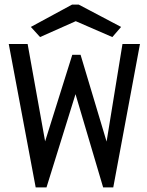

<svg xmlns="http://www.w3.org/2000/svg" viewBox="-20 -814 640 834"><path d="M135 0 18 -623H100L176 -200L294 -576H330L443 -199L512 -623H588L472 0H428L308 -405L182 0ZM154 -653 114 -697 293 -794H322L506 -697L468 -653L309 -722Z"/></svg>

Font: Inconsolata Expanded Medium
Style: Regular
Weight: 500
Width: 7
Monospace: yes
Designer: Raph Levien, Cyreal, Brenton Simpson
Foundry: Raph Levien, Cyreal, Google
Version: Version 3.001; ttfautohint (v1.8.2.53-6de2)